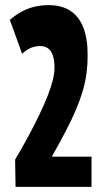

<svg xmlns="http://www.w3.org/2000/svg" viewBox="-20 -730 409 750"><path d="M39 -106.6Q68.6 -156.6 92.5 -201.1Q116.4 -245.6 135.1 -284.8Q153.8 -324 166.7 -357Q179.6 -390 186.2 -416.9Q192.8 -443.8 192.8 -465Q192.8 -495.8 186.1 -514.3Q179.4 -532.8 167.3 -541.4Q155.2 -550 137.8 -550Q117.6 -550 101.2 -543.3Q84.8 -536.6 66.4 -520L18.4 -652.4Q41.8 -672.4 66.1 -685.3Q90.4 -698.2 116.1 -704.1Q141.8 -710 170.4 -710Q220.4 -710 254.3 -688.1Q288.2 -666.2 305.3 -623.1Q322.4 -580 322.4 -514.2Q322.4 -479 318.1 -445.3Q313.8 -411.6 303.9 -377.2Q294 -342.8 277.9 -304.2Q261.8 -265.6 237.9 -219.8Q214 -174 182.4 -118H337.6V0H40.8Z"/></svg>

Font: Georama ExtraCondensed Thin
Style: Regular
Weight: 100
Width: 2
Designer: Jean-Baptiste Levee
Foundry: Production Type
Version: Version 1.001